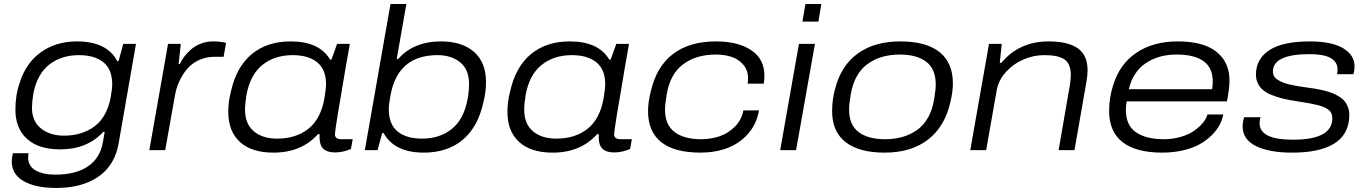

<svg xmlns="http://www.w3.org/2000/svg" viewBox="-20 -743 6765 950"><path d="M258.8 187Q156.2 187 97.2 153.3Q38.1 119.6 38.1 55.2Q38.1 41 43.9 15.1H121.1Q119.1 30.8 119.1 35.2Q119.1 78.6 155.8 99.9Q192.4 121.1 252.9 121.1Q355 121.1 415 80.3Q475.1 39.6 488.8 -38.1Q490.2 -47.4 493.4 -64.5Q496.6 -81.5 498 -90.8H491.2Q411.6 -3.9 277.8 -3.9Q171.4 -3.9 113.8 -55.7Q56.2 -107.4 56.2 -200.2Q56.2 -274.4 78.1 -335Q108.4 -432.1 183.1 -485.1Q257.8 -538.1 360.8 -538.1Q508.8 -538.1 560.1 -440.9H566.9L589.8 -525.9H652.8L566.9 -33.2Q547.9 75.2 466.8 131.1Q385.7 187 258.8 187ZM296.9 -71.8Q386.2 -71.8 447.8 -117.9Q509.3 -164.1 527.8 -262.2Q535.2 -303.7 535.2 -326.2Q535.2 -399.9 491.5 -435.1Q447.8 -470.2 370.1 -470.2Q328.6 -470.2 292.7 -459.2Q256.8 -448.2 226.6 -425.8Q196.3 -403.3 175.3 -366.2Q154.3 -329.1 145 -279.8Q138.2 -236.3 138.2 -210Q138.2 -143.6 182.6 -107.7Q227.1 -71.8 296.9 -71.8Z M718.8 0 811.5 -525.9H874.5L863.8 -425.8H869.6Q877.4 -443.8 891.1 -461.9Q904.8 -480 924.6 -497.8Q944.3 -515.6 972.9 -526.9Q1001.5 -538.1 1032.7 -538.1Q1073.2 -538.1 1098.6 -530.8L1086.4 -461.9H1040.5Q1004.4 -461.9 973.4 -449.5Q942.4 -437 921.4 -417.7Q900.4 -398.4 884.3 -372.3Q868.2 -346.2 859.1 -321.3Q850.1 -296.4 845.7 -271L797.4 0Z M1333 12.2Q1225.1 12.2 1167.2 -40.5Q1109.4 -93.3 1109.4 -189.9Q1109.4 -240.2 1123 -292Q1149.9 -412.6 1225.8 -475.3Q1301.8 -538.1 1418 -538.1Q1560.1 -538.1 1613.3 -448.2H1620.1L1647.9 -525.9H1710.9L1690.9 -412.1Q1637.2 -101.1 1637.2 -79.1Q1637.2 -54.2 1668.9 -54.2H1725.1L1716.3 -5.9Q1676.3 11.2 1638.2 11.2Q1570.3 11.2 1563 -42Q1559.6 -60.1 1562 -78.1L1554.2 -80.1Q1472.2 12.2 1333 12.2ZM1351.1 -57.1Q1443.4 -57.1 1504.9 -105Q1566.4 -152.8 1585 -254.9Q1593.3 -306.2 1593.3 -325.2Q1593.3 -399.4 1549.3 -434.8Q1505.4 -470.2 1428.2 -470.2Q1339.4 -470.2 1278.6 -421.9Q1217.8 -373.5 1199.2 -272Q1192.4 -228.5 1192.4 -200.2Q1192.4 -130.4 1235.4 -93.8Q1278.3 -57.1 1351.1 -57.1Z M2077.1 12.2Q1931.2 12.2 1877.9 -85H1871.1L1848.1 0H1785.2L1912.1 -723.1H1990.7L1942.9 -451.2H1950.2Q2026.4 -538.1 2163.1 -538.1Q2266.1 -538.1 2325.4 -486.1Q2384.8 -434.1 2384.8 -336.9Q2384.8 -287.1 2371.1 -233.9Q2344.2 -113.3 2268.6 -50.5Q2192.9 12.2 2077.1 12.2ZM2067.9 -57.1Q2155.8 -57.1 2215.6 -105Q2275.4 -152.8 2293.9 -253.9Q2300.8 -292 2300.8 -327.1Q2300.8 -398.9 2257.1 -434.6Q2213.4 -470.2 2145 -470.2Q1948.2 -470.2 1912.1 -271Q1903.8 -228.5 1903.8 -202.1Q1903.8 -127.9 1947.3 -92.5Q1990.7 -57.1 2067.9 -57.1Z M2714.4 12.2Q2606.4 12.2 2548.6 -40.5Q2490.7 -93.3 2490.7 -189.9Q2490.7 -240.2 2504.4 -292Q2531.2 -412.6 2607.2 -475.3Q2683.1 -538.1 2799.3 -538.1Q2941.4 -538.1 2994.6 -448.2H3001.5L3029.3 -525.9H3092.3L3072.3 -412.1Q3018.6 -101.1 3018.6 -79.1Q3018.6 -54.2 3050.3 -54.2H3106.4L3097.7 -5.9Q3057.6 11.2 3019.5 11.2Q2951.7 11.2 2944.3 -42Q2940.9 -60.1 2943.4 -78.1L2935.5 -80.1Q2853.5 12.2 2714.4 12.2ZM2732.4 -57.1Q2824.7 -57.1 2886.2 -105Q2947.8 -152.8 2966.3 -254.9Q2974.6 -306.2 2974.6 -325.2Q2974.6 -399.4 2930.7 -434.8Q2886.7 -470.2 2809.6 -470.2Q2720.7 -470.2 2659.9 -421.9Q2599.1 -373.5 2580.6 -272Q2573.7 -228.5 2573.7 -200.2Q2573.7 -130.4 2616.7 -93.8Q2659.7 -57.1 2732.4 -57.1Z M3446.3 12.2Q3316.9 12.2 3251.7 -39.8Q3186.5 -91.8 3186.5 -191.9Q3186.5 -239.3 3200.2 -291Q3228 -413.1 3309.6 -475.6Q3391.1 -538.1 3523.4 -538.1Q3632.3 -538.1 3697.3 -494.4Q3762.2 -450.7 3762.2 -369.1Q3762.2 -350.6 3759.3 -329.1H3679.2Q3681.2 -337.9 3681.2 -356Q3681.2 -395 3658.2 -422.4Q3635.3 -449.7 3600.3 -461.4Q3565.4 -473.1 3521.5 -473.1Q3424.3 -473.1 3359.6 -424.6Q3294.9 -376 3278.3 -272.9Q3270.5 -227.5 3270.5 -201.2Q3270.5 -125.5 3317.6 -89.8Q3364.7 -54.2 3449.2 -54.2Q3497.1 -54.2 3539.8 -68.6Q3582.5 -83 3616 -116.2Q3649.4 -149.4 3658.2 -196.8H3735.4Q3724.1 -129.9 3682.1 -81.8Q3640.1 -33.7 3579.6 -10.7Q3519 12.2 3446.3 12.2Z M3950.2 -636.2 3965.3 -723.1H4043.9L4029.3 -636.2ZM3840.3 0 3933.1 -525.9H4012.2L3918.9 0Z M4356.9 12.2Q4230 12.2 4163.6 -40Q4097.2 -92.3 4097.2 -192.9Q4097.2 -251.5 4112.8 -306.2Q4142.1 -418.9 4224.6 -478.5Q4307.1 -538.1 4434.1 -538.1Q4562.5 -538.1 4628.7 -485.4Q4694.8 -432.6 4694.8 -330.1Q4694.8 -291.5 4683.1 -240.2Q4655.3 -116.7 4571.8 -52.2Q4488.3 12.2 4356.9 12.2ZM4358.9 -54.2Q4405.8 -54.2 4445.3 -65.4Q4484.9 -76.7 4517.6 -99.9Q4550.3 -123 4572.3 -161.9Q4594.2 -200.7 4602.1 -252.9Q4609.9 -297.4 4609.9 -325.2Q4609.9 -401.9 4563 -437.5Q4516.1 -473.1 4432.1 -473.1Q4335 -473.1 4270.3 -424.6Q4205.6 -376 4189 -272.9Q4181.2 -228.5 4181.2 -201.2Q4181.2 -125.5 4228 -89.8Q4274.9 -54.2 4358.9 -54.2Z M4780.8 0 4873.5 -525.9H4936.5L4926.8 -432.1H4934.6Q5022.9 -538.1 5168.5 -538.1Q5264.6 -538.1 5313 -503.9Q5361.3 -469.7 5361.3 -395Q5361.3 -369.1 5355.5 -337.9L5296.4 0H5217.8L5274.4 -326.2Q5278.3 -360.4 5278.3 -372.1Q5278.3 -402.3 5268.8 -422.6Q5259.3 -442.9 5240.2 -452.9Q5221.2 -462.9 5199.2 -466.6Q5177.2 -470.2 5145.5 -470.2Q5094.7 -470.2 5044.9 -449.2Q4995.1 -428.2 4957.8 -387.5Q4920.4 -346.7 4911.6 -295.9L4859.4 0Z M5730.5 12.2Q5602.1 12.2 5534.9 -39.3Q5467.8 -90.8 5467.8 -193.8Q5467.8 -259.3 5487.8 -321.8Q5520.5 -427.2 5603.8 -482.7Q5687 -538.1 5806.6 -538.1Q5935.5 -538.1 5999.5 -486.3Q6063.5 -434.6 6063.5 -345.2Q6063.5 -307.6 6050.8 -241.2H5554.7Q5550.8 -219.7 5550.8 -198.2Q5550.8 -123 5600.6 -88.6Q5650.4 -54.2 5737.8 -54.2Q5782.7 -54.2 5822 -65.7Q5861.3 -77.1 5887.9 -95.7Q5914.6 -114.3 5931.6 -135Q5948.7 -155.8 5954.6 -176.8H6032.7Q6027.8 -149.9 6013.9 -124Q6000 -98.1 5974.9 -73.2Q5949.7 -48.3 5916.3 -29.5Q5882.8 -10.7 5834.7 0.7Q5786.6 12.2 5730.5 12.2ZM5565.4 -301.8H5977.5Q5980.5 -315.9 5980.5 -340.8Q5980.5 -473.1 5800.8 -473.1Q5712.4 -473.1 5648.9 -430.2Q5585.4 -387.2 5565.4 -301.8Z M6374 12.2Q6259.3 12.2 6193.8 -20.5Q6128.4 -53.2 6128.4 -118.2Q6128.4 -138.7 6136.2 -163.1H6217.3Q6212.4 -150.9 6212.4 -132.8Q6212.4 -51.8 6377.4 -51.8Q6572.3 -51.8 6572.3 -158.2Q6572.3 -171.9 6567.6 -182.1Q6563 -192.4 6553.2 -200Q6543.5 -207.5 6530.5 -213.1Q6517.6 -218.8 6499.5 -223.1Q6481.4 -227.5 6461.7 -231.2Q6441.9 -234.9 6416.5 -238.8Q6402.3 -240.7 6395 -242.2Q6356 -248 6326.7 -255.4Q6297.4 -262.7 6271.5 -273.2Q6245.6 -283.7 6229.2 -297.6Q6212.9 -311.5 6203.6 -330.6Q6194.3 -349.6 6194.3 -374Q6194.3 -451.2 6260.3 -494.6Q6326.2 -538.1 6461.4 -538.1Q6569.3 -538.1 6625.7 -504.4Q6682.1 -470.7 6682.1 -414.1Q6682.1 -397.5 6677.2 -376H6596.2Q6596.2 -379.9 6597.2 -387.7Q6598.1 -395.5 6598.1 -398.9Q6598.1 -475.1 6460.4 -475.1Q6278.3 -475.1 6278.3 -389.2Q6278.3 -376.5 6283.9 -366.2Q6289.6 -356 6301.8 -348.4Q6314 -340.8 6327.1 -335.2Q6340.3 -329.6 6360.8 -325Q6381.3 -320.3 6397.9 -317.4Q6414.6 -314.5 6439.5 -311Q6466.3 -307.6 6485.4 -304.4Q6504.4 -301.3 6528.6 -295.7Q6552.7 -290 6569.6 -283.4Q6586.4 -276.9 6604 -266.4Q6621.6 -255.9 6632.1 -243.4Q6642.6 -231 6649.4 -213.4Q6656.2 -195.8 6656.2 -174.8Q6656.2 -125.5 6636.5 -89.4Q6616.7 -53.2 6579.1 -31Q6541.5 -8.8 6490.5 1.7Q6439.5 12.2 6374 12.2Z"/></svg>

Font: Archivo Expanded Light
Style: Italic
Weight: 300
Width: 7
Italic angle: -10°
Designer: Hector Gatti
Foundry: Omnibus-Type
Version: Version 2.001